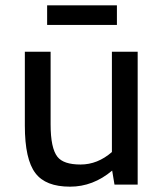

<svg xmlns="http://www.w3.org/2000/svg" viewBox="-20 -700 623 728"><path d="M404.3 -123.5V-503.9H502V0H414.1L405.3 -53.2Q333 7.8 245.6 7.8Q152.8 7.8 114.3 -43.5Q74.2 -95.7 74.2 -223.6V-503.9H171.9V-228.5Q171.9 -138.2 197.8 -105.5Q220.7 -76.2 285.4 -76.2Q350.1 -76.2 404.3 -123.5ZM158.7 -679.7H423.3V-605.5H158.7Z"/></svg>

Font: Inder
Style: Regular
Weight: 400
Designer: Irina Smirnova
Foundry: Irina Smirnova
Version: Version 1.001